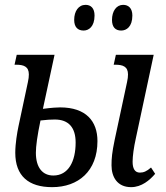

<svg xmlns="http://www.w3.org/2000/svg" viewBox="-20 -762 685 792"><path d="M480 -636C502 -636 526 -652 526 -698C526 -728 510 -742 488 -742C460 -742 442 -716 442 -680C442 -650 456 -636 480 -636ZM325 -636C346 -636 370 -652 370 -698C370 -728 355 -742 333 -742C304 -742 286 -716 286 -680C286 -650 301 -636 325 -636ZM521 10C564 10 598 -19 620 -45L603 -71C585 -55 572 -50 557 -50C536 -50 527 -67 527 -95C527 -118 532 -154 540 -190L614 -536H458L449 -495H456C486 -495 508 -488 508 -455C508 -446 507 -436 504 -423L453 -185C442 -132 440 -109 440 -80C440 -33 463 10 521 10ZM195 10C303 10 382 -56 382 -180C382 -262 335 -319 228 -319C217 -319 195 -318 157 -313L205 -536H49L40 -495H47C77 -495 99 -488 99 -455C99 -446 98 -436 95 -423L56 -240C51 -216 43 -170 43 -132C43 -36 98 10 195 10ZM200 -38C156 -38 128 -70 128 -132C128 -159 134 -203 147 -265C172 -268 189 -269 206 -269C264 -269 292 -235 292 -174C292 -96 262 -38 200 -38Z"/></svg>

Font: Noto Serif ExtraCondensed
Style: Italic
Weight: 400
Width: 2
Italic angle: -12°
Designer: Monotype Design Team
Foundry: Monotype Imaging Inc.
Version: Version 2.014